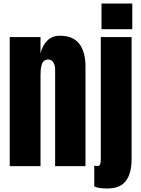

<svg xmlns="http://www.w3.org/2000/svg" viewBox="-20 -943 801 1090"><path d="M210 0H35.2V-732.4H210V-639.2Q220.2 -684.1 248 -712.2Q275.9 -740.2 320.3 -740.2Q394.5 -740.2 429.9 -694.6Q465.3 -648.9 465.3 -564.9V0H293V-546.9Q293 -571.3 283.2 -588.1Q273.4 -605 253.9 -605Q239.3 -605 230 -597.2Q220.7 -589.4 216.6 -574.7Q212.4 -560.1 211.2 -546.9Q210 -533.7 210 -515.1ZM589.4 127Q533.7 127 515.1 114.3V-2.9Q523.9 -0.5 531.2 -0.5Q543.9 -0.5 548.1 -9Q552.2 -17.6 552.2 -35.2V-732.4H727.1V-40Q727.1 41.5 694.6 84.2Q662.1 127 589.4 127ZM731 -777.3H556.2V-922.9H731Z"/></svg>

Font: Anton
Style: Regular
Weight: 400
Designer: Vernon Adams, Tural Alisoy
Foundry: Vernon Adams
Version: Version 2.300